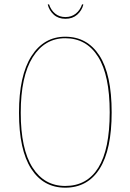

<svg xmlns="http://www.w3.org/2000/svg" viewBox="-20 -860 604 889"><path d="M497 -340Q497 -167 441.5 -79Q386 9 282 9Q181 9 124.5 -78.5Q68 -166 68 -338Q68 -510 125.5 -600Q183 -690 282 -690Q384 -690 440.5 -602.5Q497 -515 497 -340ZM76 -338Q76 -170 130.5 -84.5Q185 1 282 1Q383 1 435.5 -84Q488 -169 488 -340Q488 -512 434 -597.5Q380 -683 282 -683Q187 -683 131.5 -595Q76 -507 76 -338ZM201 -839 207 -840Q216 -813 235.5 -797Q255 -781 283 -781Q311 -781 331 -797Q351 -813 360 -840L366 -839Q359 -811 337.5 -792Q316 -773 283 -773Q250 -773 229 -792Q208 -811 201 -839Z"/></svg>

Font: Fira Sans Compressed Eight
Style: Regular
Weight: 100
Width: 1
Designer: bBox Type GmbH & Carrois Corporate GbR & Edenspiekermann AG
Foundry: bBox Type GmbH & Carrois Corporate GbR & Edenspiekermann AG
Version: Version 4.301